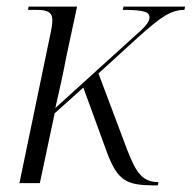

<svg xmlns="http://www.w3.org/2000/svg" viewBox="-20 -556 582 583"><path d="M446 7H459L461 -3C410 -3 392 -36 367 -99L279 -333L404 -447C465 -501 497 -526 540 -526L542 -536H355L353 -526C420 -526 434 -519 434 -503C434 -489 420 -473 384 -442L148 -228C163 -292 174 -344 181 -382L214 -536H67L65 -526H90C123 -526 139 -520 139 -494C139 -483 136 -465 131 -443L39 0H101L146 -212L233 -290L306 -90C338 -7 364 6 446 7Z"/></svg>

Font: Noto Serif Display SemiCondensed Light
Style: Italic
Weight: 300
Width: 4
Italic angle: -12°
Designer: Monotype Design Team
Foundry: Monotype Imaging Inc.
Version: Version 2.009